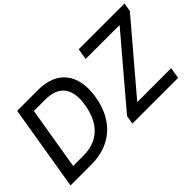

<svg xmlns="http://www.w3.org/2000/svg" viewBox="-84 -1135 1543 1543"><g transform="rotate(-45 687.5 -363.5)"><path d="M273.1 0C494.7 0 642 -134.2 679 -358.3C717.3 -587.4 609 -727.3 394.9 -727.3H155.2L34.4 0ZM160.2 -95.9 249.3 -631.4H378.6C537.6 -631.4 601.6 -539.4 573.2 -371.4C544 -195.7 443.9 -95.9 277.7 -95.9ZM737.2 0H1257.1L1272.7 -94.5H887.1L1362.9 -654.1L1374.6 -727.3H854.8L839.1 -632.8H1225.1L750 -73.2Z"/></g></svg>

Font: Margiela Sans Medium
Style: Italic
Weight: 500
Italic angle: -9.39999°
Designer: Stefan Endress, Andreas Faust
Version: Version 1.100;FEAKit 1.0